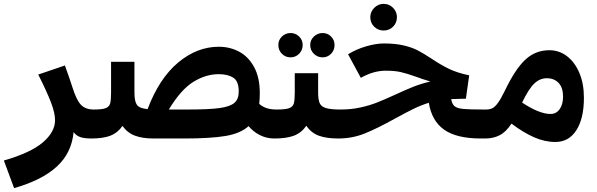

<svg xmlns="http://www.w3.org/2000/svg" viewBox="-56 -717 3092 994"><path d="M437 -67 417 0Q382 0 360.5 -7Q339 -14 325 -33Q315 75 238 145.5Q161 216 17 257L-36 114Q103 74 166 20Q229 -34 229 -95Q229 -133 206.5 -190.5Q184 -248 142 -331L280 -378Q311 -292 319 -265Q340 -198 363.5 -174Q387 -150 429 -150Z M1384 -65 1364 0Q1324 0 1289.5 -17.5Q1255 -35 1231 -64Q1189 -26 1111.5 -13Q1034 0 897 0H739Q682 0 643 -14.5Q604 -29 578 -65Q553 -29 515.5 -14.5Q478 0 417 0L397 -67L430 -150Q473 -150 491 -157Q509 -164 514 -180.5Q519 -197 519 -236V-397H640V-238Q640 -192 653 -174Q666 -156 708 -152Q768 -311 866 -393Q964 -475 1077 -475Q1134 -475 1182 -449.5Q1230 -424 1259.5 -370Q1289 -316 1289 -235Q1289 -205 1286 -179Q1305 -163 1326.5 -156.5Q1348 -150 1377 -150ZM1180 -243Q1180 -297 1151.5 -315Q1123 -333 1076 -333Q1010 -333 945.5 -293.5Q881 -254 818 -150H916Q1025 -150 1080 -157.5Q1135 -165 1157.5 -184.5Q1180 -204 1180 -243Z M1715 -68 1695 0Q1634 0 1594.5 -14.5Q1555 -29 1530 -66Q1504 -29 1465.5 -14.5Q1427 0 1364 0L1344 -67L1377 -150Q1422 -150 1441 -157Q1460 -164 1465 -181Q1470 -198 1470 -237V-338H1591V-239Q1591 -201 1599 -183Q1607 -165 1631.5 -157.5Q1656 -150 1707 -150ZM1385 -484Q1385 -510 1403.5 -528Q1422 -546 1448 -546Q1474 -546 1492.5 -528Q1511 -510 1511 -484Q1511 -457 1492.5 -438.5Q1474 -420 1448 -420Q1422 -420 1403.5 -438.5Q1385 -457 1385 -484ZM1550 -484Q1550 -510 1569 -528Q1588 -546 1614 -546Q1640 -546 1658 -528Q1676 -510 1676 -484Q1676 -457 1658 -438.5Q1640 -420 1614 -420Q1588 -420 1569 -438.5Q1550 -457 1550 -484Z M2454 -65 2434 0Q2308 0 2243.5 -45.5Q2179 -91 2164 -185Q2123 -172 2084 -153Q2045 -134 1987 -102Q1895 -51 1831 -25.5Q1767 0 1695 0L1675 -67L1707 -150Q1762 -150 1809.5 -160.5Q1857 -171 1894 -185.5Q1931 -200 1988 -226Q2046 -253 2085.5 -268.5Q2125 -284 2172 -295Q2129 -308 2097 -320Q2049 -337 2018 -344Q1987 -351 1941 -351Q1877 -351 1812 -314L1746 -436Q1788 -462 1839 -477Q1890 -492 1931 -492Q1990 -492 2033 -482Q2076 -472 2106 -456.5Q2136 -441 2177 -414Q2226 -381 2268.5 -360.5Q2311 -340 2373 -327L2356 -206L2280 -204Q2284 -178 2297.5 -167Q2311 -156 2342.5 -153Q2374 -150 2447 -150ZM1861 -628Q1861 -656 1881.5 -676.5Q1902 -697 1930 -697Q1959 -697 1979 -676.5Q1999 -656 1999 -628Q1999 -599 1979 -579Q1959 -559 1930 -559Q1901 -559 1881 -579Q1861 -599 1861 -628Z M2967 -211Q2967 -104 2928 -43Q2889 18 2819 18Q2764 18 2708.5 -6.5Q2653 -31 2592 -77Q2564 -34 2531 -17Q2498 0 2457 0H2434L2414 -66L2446 -150H2460Q2480 -150 2493.5 -157Q2507 -164 2522 -184.5Q2537 -205 2557 -246Q2611 -359 2663.5 -408Q2716 -457 2788 -457Q2839 -457 2879.5 -426Q2920 -395 2943.5 -339.5Q2967 -284 2967 -211ZM2859 -217Q2859 -263 2836 -287.5Q2813 -312 2775 -312Q2739 -312 2710 -284.5Q2681 -257 2647 -186Q2736 -127 2794 -127Q2824 -127 2841.5 -152Q2859 -177 2859 -217Z"/></svg>

Font: FiraGOUPP
Style: Bold
Weight: 700
Designer: bBox Type
Foundry: bBox Type GmbH
Version: Version 1.001